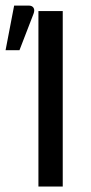

<svg xmlns="http://www.w3.org/2000/svg" viewBox="-59 -682 331 702"><path d="M0 0ZM170.4 0H81.5V-641.6H170.4ZM-38.6 -498.5 -7.3 -661.6H45.9Q58.6 -661.6 63.7 -653.3Q68.8 -645 63.5 -631.3L12.2 -498.5Z"/></svg>

Font: Carlito
Style: Regular
Weight: 400
Designer: Lukasz Dziedzic
Foundry: tyPoland Lukasz Dziedzic
Version: Version 1.103; Beta1; all basic design good, some composites